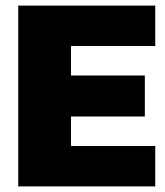

<svg xmlns="http://www.w3.org/2000/svg" viewBox="-20 -664 588 684"><path d="M45 0V-644H533V-500H233V-395H496V-249H233V-144H533V0Z"/></svg>

Font: Kanit
Style: Bold
Weight: 700
Designer: Katatrad Team
Foundry: CadsonDemak
Version: Version 2.000; ttfautohint (v1.8.3)